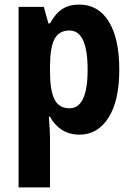

<svg xmlns="http://www.w3.org/2000/svg" viewBox="-20 -577 579 837"><path d="M326 -557Q408 -557 454 -483.5Q500 -410 500 -273Q500 -138 453 -64Q406 10 327 10Q283 10 250.5 -10.5Q218 -31 198 -68H193Q195 -41 196.5 -17.5Q198 6 198 24V240H61V-547H171L191 -475H198Q222 -519 252 -538Q282 -557 326 -557ZM283 -444Q237 -444 217.5 -406.5Q198 -369 198 -288V-264Q198 -183 217.5 -144Q237 -105 283 -105Q362 -105 362 -273Q362 -444 283 -444Z"/></svg>

Font: Noto Sans Myanmar UI Condensed
Style: Bold
Weight: 700
Width: 3
Designer: Monotype Design Team
Foundry: Monotype Imaging Inc.
Version: Version 2.103; ttfautohint (v1.8.4.7-5d5b)